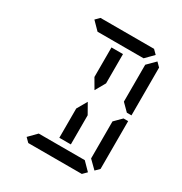

<svg xmlns="http://www.w3.org/2000/svg" viewBox="-223 -1164 1261 1329"><g transform="rotate(30 408.0 -500.0)"><path d="M454 -157V-139H362V-327V-373L408 -453L454 -372V-327ZM163 -969 194 -1000H622L653 -969L592 -907H590H454H362H226H224ZM362 -861H454V-673V-627L408 -546L362 -625V-673ZM653 -31 622 0H194L163 -31L224 -93H226H362H454H590H592ZM624 -421 680 -477H717V-95L686 -64L624 -125V-139V-218ZM686 -936 717 -905V-523H680L624 -579V-607V-782V-861V-874Z"/></g></svg>

Font: DSEG14 Classic Mini
Style: Regular
Weight: 400
Designer: Keshikan(Twitter:@keshinomi_88pro)
Version: Version 0.46